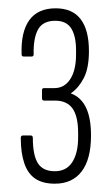

<svg xmlns="http://www.w3.org/2000/svg" viewBox="-20 -795 269 462"><path d="M112 -353Q83 -353 65 -365Q47 -377 38.5 -402Q30 -427 30 -463Q30 -469 35 -469H54Q59 -469 59 -463Q59 -422 71 -402.5Q83 -383 112 -383Q140 -383 154 -405Q168 -427 168 -464V-475Q168 -515 154.5 -534Q141 -553 112 -553H86Q81 -553 81 -559V-578Q81 -583 86 -583H111Q135 -583 149 -604.5Q163 -626 163 -664V-674Q163 -708 151.5 -726.5Q140 -745 113 -745Q83 -745 71.5 -724Q60 -703 61 -664Q61 -659 56 -659H37Q32 -659 32 -664Q30 -718 50.5 -746.5Q71 -775 114 -775Q154 -775 174 -749Q194 -723 194 -672Q194 -631 181.5 -607Q169 -583 151 -571V-570Q175 -561 187 -536Q199 -511 199 -469Q199 -412 176.5 -382.5Q154 -353 112 -353Z"/></svg>

Font: Sofia Sans Extra Condensed ExtraLight
Style: Regular
Weight: 250
Designer: Botio Nikoltchev, Ani Petrova
Foundry: lettersoup
Version: Version 4.101